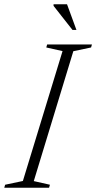

<svg xmlns="http://www.w3.org/2000/svg" viewBox="-43 -878 450 898"><path d="M249.5 -639 173.5 -656 177.5 -670H387L383 -656L300 -638.5L115 -31L190.5 -14L186.5 0H-23L-19 -14L64 -31.5ZM314.5 -738H296L207.5 -850.5V-858H270.5Z"/></svg>

Font: Newsreader Text Light
Style: Italic
Weight: 300
Italic angle: -17°
Designer: Hugues Gentile
Foundry: Production Type
Version: Version 1.001